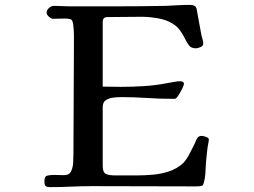

<svg xmlns="http://www.w3.org/2000/svg" viewBox="-20 -769 1040 787"><path d="M836 -197Q836 -191 834 -183Q830 -162 828 -141Q826 -120 824 -99Q823 -80 822 -60.5Q821 -41 816 -22Q815 -18 813.5 -14Q812 -10 809 -8Q805 -6 796 -5.5Q787 -5 782 -5Q676 -5 569.5 -5.5Q463 -6 356 -6Q314 -6 271.5 -4Q229 -2 187 -2Q172 -2 167 -6.5Q162 -11 162 -26Q162 -46 173.5 -49Q185 -52 201 -52Q212 -52 222.5 -51.5Q233 -51 243 -51Q264 -51 271.5 -67Q279 -83 280 -103.5Q281 -124 281 -138Q281 -249 282 -360Q283 -471 283 -582Q283 -602 283 -621.5Q283 -641 281 -660Q279 -683 273 -688Q267 -693 244 -693Q232 -693 220.5 -692.5Q209 -692 197 -692Q190 -692 180.5 -700.5Q171 -709 171 -717Q171 -728 181 -736.5Q191 -745 201 -745Q217 -745 233 -744Q249 -743 265 -743Q311 -743 356.5 -743Q402 -743 448 -743Q501 -743 554 -743.5Q607 -744 659 -745Q684 -746 708.5 -747.5Q733 -749 758 -749Q769 -749 776.5 -745.5Q784 -742 786 -732Q790 -713 795.5 -680Q801 -647 806 -623Q808 -615 810.5 -607Q813 -599 813 -591Q813 -581 802 -576Q791 -571 783 -571Q764 -571 755 -582.5Q746 -594 738 -611Q730 -628 716.5 -646.5Q703 -665 675.5 -679Q648 -693 599 -698Q584 -700 568 -700Q552 -700 536 -700Q508 -700 479 -699.5Q450 -699 421 -699Q401 -699 401 -680V-414Q420 -414 438 -413.5Q456 -413 475 -413Q522 -413 570 -416Q618 -419 664 -428Q678 -430 692 -433Q706 -436 719 -436Q724 -436 729 -433.5Q734 -431 734 -425Q734 -420 726.5 -405Q719 -390 710.5 -377Q702 -364 697 -364H683Q631 -364 580 -367.5Q529 -371 477 -371Q463 -371 445 -369Q427 -367 414 -358.5Q401 -350 401 -330V-90Q401 -62 414 -56Q427 -50 451 -50H543Q573 -50 607 -53Q641 -56 672.5 -66.5Q704 -77 727 -97Q741 -109 755 -135Q769 -161 777 -178Q780 -184 782.5 -190.5Q785 -197 789 -203Q794 -212 807 -212Q813 -212 824.5 -208Q836 -204 836 -197Z"/></svg>

Font: Kaisei Decol
Style: Bold
Weight: 700
Designer: Font-Kai, 金井和夫
Foundry: KAZUO KANAI
Version: Version 5.003